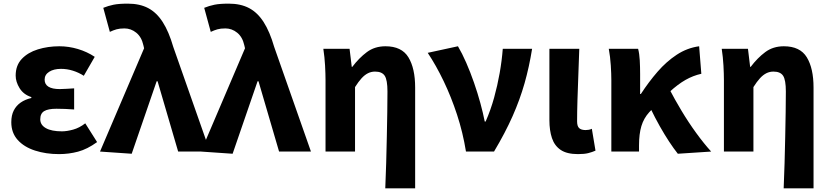

<svg xmlns="http://www.w3.org/2000/svg" viewBox="-20 -832 4556 1054"><path d="M304 14Q232 14 172 -5.5Q112 -25 77 -64Q42 -103 42 -161Q42 -199 55.5 -225.5Q69 -252 93.5 -269Q118 -286 152 -294V-299Q109 -313 87.5 -348Q66 -383 66 -417Q66 -473 99.5 -508.5Q133 -544 188 -561Q243 -578 306 -578Q357 -578 407.5 -563Q458 -548 500 -520L440 -416Q412 -434 380 -444Q348 -454 315 -454Q275 -454 250 -438Q225 -422 225 -395Q225 -369 246 -356Q267 -343 308 -343Q325 -343 346 -344.5Q367 -346 387 -347V-231Q362 -233 337.5 -234Q313 -235 290 -235Q244 -235 222.5 -222Q201 -209 201 -177Q201 -146 232 -128.5Q263 -111 320 -111Q347 -111 381.5 -120.5Q416 -130 448 -155L513 -52Q459 -13 408.5 0.5Q358 14 304 14Z M703 12 529 0 771 -567 767 -584Q757 -629 728 -652.5Q699 -676 663 -676Q637 -676 619.5 -671Q602 -666 583 -657L547 -789Q574 -800 603 -806Q632 -812 682 -812Q747 -812 793.5 -787.5Q840 -763 873.5 -710.5Q907 -658 931 -575L1133 0H958L845 -386H840Z M1257 12 1083 0 1325 -567 1321 -584Q1311 -629 1282 -652.5Q1253 -676 1217 -676Q1191 -676 1173.5 -671Q1156 -666 1137 -657L1101 -789Q1128 -800 1157 -806Q1186 -812 1236 -812Q1301 -812 1347.5 -787.5Q1394 -763 1427.5 -710.5Q1461 -658 1485 -575L1687 0H1512L1399 -386H1394Z M2095 202Q2098 136 2100 63Q2102 -10 2103.5 -81.5Q2105 -153 2106 -216.5Q2107 -280 2107 -330Q2107 -393 2092 -416Q2077 -439 2039 -439Q2018 -439 2000 -430Q1982 -421 1965 -402.5Q1948 -384 1929 -354V0H1767V-392Q1767 -426 1764.5 -472Q1762 -518 1755 -564H1899L1911 -465H1914Q1951 -514 1994 -546Q2037 -578 2096 -578Q2185 -578 2222 -517.5Q2259 -457 2259 -351V202Z M2538 0Q2521 -105 2489 -202.5Q2457 -300 2415.5 -386.5Q2374 -473 2328 -542L2494 -578Q2517 -539 2539.5 -487.5Q2562 -436 2582 -378.5Q2602 -321 2617 -266Q2632 -211 2641 -165H2646Q2674 -229 2692.5 -296Q2711 -363 2723 -431Q2735 -499 2740 -564H2901Q2885 -464 2859.5 -374.5Q2834 -285 2794 -194.5Q2754 -104 2692 0Z M3153 14Q3092 14 3058 -9Q3024 -32 3010 -74Q2996 -116 2996 -172V-564H3160Q3158 -498 3155 -424Q3152 -350 3150 -282.5Q3148 -215 3148 -166Q3148 -139 3159.5 -128.5Q3171 -118 3195 -118Q3202 -118 3211.5 -119.5Q3221 -121 3229 -125L3249 -5Q3231 3 3209.5 8.5Q3188 14 3153 14Z M3336 0V-392Q3336 -426 3333 -473Q3330 -520 3322 -564H3483Q3490 -537 3492 -501Q3494 -465 3494 -425V-316H3498Q3541 -382 3589.5 -438Q3638 -494 3695 -531.5Q3752 -569 3818 -578L3830 -427Q3785 -417 3743.5 -393.5Q3702 -370 3655 -327Q3608 -284 3544 -216Q3514 -183 3501 -140Q3488 -97 3488 -34V0ZM3701 12Q3678 -17 3653 -55Q3628 -93 3602 -139Q3576 -185 3550 -239L3654 -344Q3683 -288 3721 -224.5Q3759 -161 3801.5 -102.5Q3844 -44 3884 0Z M4282 202Q4285 136 4287 63Q4289 -10 4290.5 -81.5Q4292 -153 4293 -216.5Q4294 -280 4294 -330Q4294 -393 4279 -416Q4264 -439 4226 -439Q4205 -439 4187 -430Q4169 -421 4152 -402.5Q4135 -384 4116 -354V0H3954V-392Q3954 -426 3951.5 -472Q3949 -518 3942 -564H4086L4098 -465H4101Q4138 -514 4181 -546Q4224 -578 4283 -578Q4372 -578 4409 -517.5Q4446 -457 4446 -351V202Z"/></svg>

Font: Noto Sans TC ExtraBold
Style: Regular
Weight: 800
Designer: Ryoko NISHIZUKA  (kana, bopomofo & ideographs); Paul D. Hunt (Latin, Greek & Cyrillic); Sandoll Communications , Soo-you
Foundry: Adobe
Version: Version 2.004-H2;hotconv 1.0.118;makeotfexe 2.5.65603